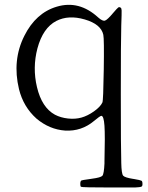

<svg xmlns="http://www.w3.org/2000/svg" viewBox="-20 -539 628 814"><path d="M551.8 255.9Q575.2 254.9 580.1 252Q584 250 584 243.2Q584 241.2 584 240.2Q584 229.5 579.6 227.1Q575.2 224.6 546.9 219.7H545.9Q508.8 213.9 502 205.6Q495.1 197.3 494.1 151.4Q494.1 149.4 494.1 148.4Q492.2 95.7 492.2 -139.6Q492.2 -366.2 494.1 -430.7Q496.1 -485.4 495.6 -494.6Q495.1 -503.9 492.2 -505.9Q486.3 -510.7 481.4 -507.3Q476.6 -503.9 460 -484.4Q435.5 -455.1 425.3 -451.7Q415 -448.2 396.5 -464.8Q315.4 -539.1 220.7 -510.7Q131.8 -484.4 83 -386.7Q31.2 -283.2 60.5 -161.1Q79.1 -85.9 134.8 -36.1Q189.5 9.8 255.9 14.6Q325.2 18.6 378.9 -26.4Q403.3 -46.9 409.2 -47.9Q419.9 -48.8 422.9 -5.9Q425.8 36.1 422.9 145.5Q422.9 148.4 422.9 154.3Q420.9 198.2 414.1 206.1Q407.2 213.9 369.1 218.8Q365.2 219.7 363.3 219.7Q324.2 224.6 323.2 227.5Q320.3 231.4 320.3 240.7Q320.3 250 323.2 252.9Q326.2 255.9 452.1 255.9Q460 255.9 474.6 255.9Q535.2 255.9 551.8 255.9ZM212.9 -52.7Q157.2 -83 136.7 -169.9Q117.2 -252 138.7 -334Q162.1 -420.9 218.8 -450.2Q270.5 -476.6 339.4 -456.5Q408.2 -436.5 418 -391.6Q421.9 -374 419.9 -243.2Q418 -112.3 414.1 -104.5Q405.3 -85.9 378.4 -66.9Q351.6 -47.9 325.2 -40.5Q298.8 -33.2 268.1 -36.6Q237.3 -40 212.9 -52.7Z"/></svg>

Font: Bpmf GenWan Min R
Style: R
Weight: 400
Foundry: But Ko
Version: Version 1.320